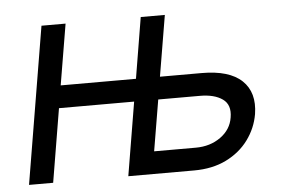

<svg xmlns="http://www.w3.org/2000/svg" viewBox="-44 -605 986 665"><g transform="rotate(-5 449.5 -272.5)"><path d="M31.2 0 122.2 -545.5H206L170.5 -333.8H432.2L467.3 -545.5H551.1L515.6 -333.8H660.5Q756.4 -333.8 800.2 -292.3Q844.1 -250.7 832.4 -176.1Q823.9 -127.1 794.4 -87.2Q764.9 -47.2 717 -23.6Q669 0 605.1 0H376.4L419 -255.7H157.7L115.1 0ZM502.8 -255.7 473 -78.1H617.9Q668 -78.1 704.4 -104.2Q740.8 -130.3 747.2 -171.9Q754.6 -215.6 726.2 -235.6Q697.8 -255.7 647.7 -255.7Z"/></g></svg>

Font: Inter UI
Style: Italic
Weight: 400
Italic angle: -9.39999°
Designer: Rasmus Andersson
Foundry: rsms
Version: 3.2;8d6f07862